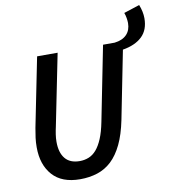

<svg xmlns="http://www.w3.org/2000/svg" viewBox="-90 -904 905 995"><g transform="rotate(-10 362.0 -406.0)"><path d="M252 12Q156 12 107 -43Q58 -98 58 -190Q58 -216 61 -239.5Q64 -263 69 -290L142 -654H250L175 -281Q170 -259 167 -239Q164 -219 164 -200Q164 -143 189.5 -112Q215 -81 266 -81Q291 -81 313.5 -90Q336 -99 354 -120Q372 -141 386.5 -175.5Q401 -210 411 -261L489 -654H550Q592 -659 614 -682Q636 -705 636 -742Q636 -754 633.5 -769Q631 -784 626 -797L709 -824Q724 -786 724 -752Q724 -691 688 -656.5Q652 -622 586 -611L515 -253Q500 -179 475.5 -128Q451 -77 418 -46Q385 -15 343 -1.5Q301 12 252 12Z"/></g></svg>

Font: Source Code Pro Semibold
Style: Italic
Weight: 600
Italic angle: -11°
Monospace: yes
Designer: Paul D. Hunt, Teo Tuominen
Foundry: Adobe Systems Incorporated
Version: Version 1.050;PS 1.000;hotconv 16.6.51;makeotf.lib2.5.65220